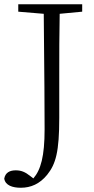

<svg xmlns="http://www.w3.org/2000/svg" viewBox="-29 -745 444 904"><path d="M57 -690 177 -680C180 -349 181 -268 181 -136C181 -9 163 55 128 95L115 85C89 64 70 57 45 57C18 57 -4 67 -9 96C-4 128 30 139 69 139C116 139 158 121 193 78C234 27 250 -31 250 -190V-390C250 -488 250 -585 252 -680L358 -690V-725H57Z"/></svg>

Font: Kiri Minchoo Light
Style: Regular
Weight: 300
Designer: Ryoko NISHIZUKA 西塚涼子 (kana & ideographs); Frank Grießhammer (Latin, Greek & Cyrillic);
akenotsuki.com/eyeben/fonts/ (U+
Foundry: Adobe
akenotsuki.com/eyeben/fonts/
Version: Version 4.002;hotconv 1.0.119;makeotfexe 2.5.65604